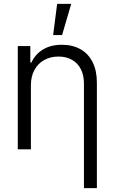

<svg xmlns="http://www.w3.org/2000/svg" viewBox="-20 -767 589 986"><path d="M138.7 0H71.3V-530.3H135.7V-446.3H141.6Q161.1 -488.8 200.9 -512.9Q240.7 -537.1 297.9 -537.1Q352.1 -537.1 392.6 -514.6Q433.1 -492.2 455.3 -448.5Q477.5 -404.8 477.5 -342.8V199.2H411.1V-337.9Q411.1 -380.4 395.3 -411.6Q379.4 -442.9 349.9 -459.7Q320.3 -476.6 280.3 -476.6Q239.3 -476.6 207 -458.7Q174.8 -440.9 156.7 -407.5Q138.7 -374 138.7 -329.1ZM273.4 -747.1H345.7L298.8 -586.9H252.9Z"/></svg>

Font: Pretendard Std Light
Style: Regular
Weight: 300
Designer: Base glyphs from Inter by Rasmus Andersson; Hangeul glyphs from Noto Sans CJK(Source Han Sans) by Jang Soo-young and Kan
Foundry: Kil Hyung-jin
Version: Version 1.309